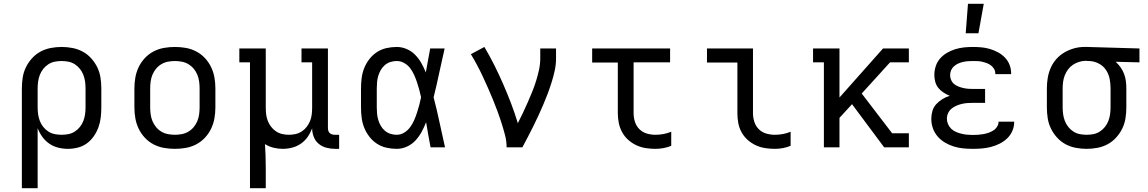

<svg xmlns="http://www.w3.org/2000/svg" viewBox="-20 -775 6040 1010"><path d="M95 215V-310Q95 -339 99.5 -367.5Q104 -396 116.5 -421.5Q129 -447 148.5 -468.5Q168 -490 193 -503.5Q218 -517 246.5 -522.5Q275 -528 304 -528Q333 -528 361.5 -522.5Q390 -517 415 -503.5Q440 -490 459.5 -468.5Q479 -447 491.5 -421.5Q504 -396 508.5 -367.5Q513 -339 513 -310V-210Q513 -184 510 -157.5Q507 -131 498 -106Q489 -81 473.5 -58.5Q458 -36 436.5 -20.5Q415 -5 389 1.5Q363 8 337 8Q311 8 285.5 1.5Q260 -5 239 -19.5Q218 -34 202.5 -55.5Q187 -77 178 -101V215ZM304 -66Q322 -66 340 -69.5Q358 -73 373.5 -83Q389 -93 400.5 -107.5Q412 -122 418.5 -139Q425 -156 427.5 -174Q430 -192 430 -210V-310Q430 -328 427.5 -346Q425 -364 418.5 -381Q412 -398 400.5 -412.5Q389 -427 373.5 -437Q358 -447 340 -450.5Q322 -454 304 -454Q286 -454 268 -450.5Q250 -447 234.5 -437Q219 -427 207.5 -412.5Q196 -398 189.5 -381Q183 -364 180.5 -346Q178 -328 178 -310V-210Q178 -192 180.5 -174Q183 -156 189.5 -139Q196 -122 207.5 -107.5Q219 -93 234.5 -83Q250 -73 268 -69.5Q286 -66 304 -66Z M900 8Q871 8 842.5 3Q814 -2 788 -15.5Q762 -29 742 -50.5Q722 -72 709.5 -98Q697 -124 692 -152.5Q687 -181 687 -210V-310Q687 -339 692 -367.5Q697 -396 709.5 -422Q722 -448 742 -469.5Q762 -491 788 -504.5Q814 -518 842.5 -523Q871 -528 900 -528Q929 -528 957.5 -523Q986 -518 1012 -504.5Q1038 -491 1058 -469.5Q1078 -448 1090.5 -422Q1103 -396 1108 -367.5Q1113 -339 1113 -310V-210Q1113 -181 1108 -152.5Q1103 -124 1090.5 -98Q1078 -72 1058 -50.5Q1038 -29 1012 -15.5Q986 -2 957.5 3Q929 8 900 8ZM900 -66Q918 -66 936.5 -69.5Q955 -73 971 -82.5Q987 -92 999 -106.5Q1011 -121 1018 -138Q1025 -155 1027.5 -173.5Q1030 -192 1030 -210V-310Q1030 -328 1027.5 -346.5Q1025 -365 1018 -382Q1011 -399 999 -413.5Q987 -428 971 -437.5Q955 -447 936.5 -450.5Q918 -454 900 -454Q882 -454 863.5 -450.5Q845 -447 829 -437.5Q813 -428 801 -413.5Q789 -399 782 -382Q775 -365 772.5 -346.5Q770 -328 770 -310V-210Q770 -192 772.5 -173.5Q775 -155 782 -138Q789 -121 801 -106.5Q813 -92 829 -82.5Q845 -73 863.5 -69.5Q882 -66 900 -66Z M1295 215V-447H1239V-520H1378V-210Q1378 -192 1380 -174Q1382 -156 1388.5 -139.5Q1395 -123 1406 -108.5Q1417 -94 1432 -84Q1447 -74 1464.5 -70Q1482 -66 1500 -66Q1518 -66 1535.5 -70Q1553 -74 1568 -84Q1583 -94 1594 -108.5Q1605 -123 1611.5 -139.5Q1618 -156 1620 -174Q1622 -192 1622 -210V-447H1566V-520H1705V-102Q1705 -95 1707 -87.5Q1709 -80 1714.5 -75Q1720 -70 1727 -68Q1734 -66 1742 -66H1764V8H1742Q1719 8 1696.5 2Q1674 -4 1656.5 -18.5Q1639 -33 1630.5 -55Q1622 -77 1622 -100Q1613 -76 1598.5 -55Q1584 -34 1563 -19.5Q1542 -5 1517.5 1.5Q1493 8 1467 8Q1443 8 1418.5 2Q1394 -4 1374 -17Q1376 14 1377 45Q1378 76 1378 107V215Z M2067 8Q2040 8 2013 2Q1986 -4 1963 -19Q1940 -34 1923 -56Q1906 -78 1896 -103Q1886 -128 1882.5 -155.5Q1879 -183 1879 -210V-310Q1879 -337 1882.5 -364.5Q1886 -392 1896 -417Q1906 -442 1923 -464Q1940 -486 1963 -501Q1986 -516 2013 -522Q2040 -528 2067 -528Q2094 -528 2119.5 -517Q2145 -506 2164 -486.5Q2183 -467 2196.5 -443Q2210 -419 2220 -394Q2226 -426 2231.5 -457.5Q2237 -489 2243 -520H2319Q2304 -456 2290.5 -391.5Q2277 -327 2261 -263Q2278 -198 2292 -132Q2306 -66 2321 0H2245Q2239 -32 2233 -64.5Q2227 -97 2222 -129L2221 -131Q2211 -105 2197.5 -80.5Q2184 -56 2165.5 -36Q2147 -16 2121 -4Q2095 8 2067 8ZM2067 -66Q2088 -66 2106.5 -77.5Q2125 -89 2137.5 -106Q2150 -123 2158.5 -142.5Q2167 -162 2173.5 -182Q2180 -202 2185.5 -222.5Q2191 -243 2195 -263Q2191 -283 2185.5 -303Q2180 -323 2173.5 -342.5Q2167 -362 2158.5 -381Q2150 -400 2137.5 -416.5Q2125 -433 2106.5 -443.5Q2088 -454 2067 -454Q2050 -454 2034 -449Q2018 -444 2005 -433Q1992 -422 1983.5 -407.5Q1975 -393 1970 -376.5Q1965 -360 1963.5 -343.5Q1962 -327 1962 -310V-210Q1962 -193 1963.5 -176.5Q1965 -160 1970 -143.5Q1975 -127 1983.5 -112.5Q1992 -98 2005 -87Q2018 -76 2034 -71Q2050 -66 2067 -66Z M2645 0Q2645 -33 2636.5 -65Q2628 -97 2618 -128.5Q2608 -160 2596.5 -191Q2585 -222 2572.5 -252.5Q2560 -283 2546.5 -313.5Q2533 -344 2519 -374Q2505 -404 2489.5 -433Q2474 -462 2457 -490L2528 -528Q2556 -481 2580.5 -432Q2605 -383 2627 -332.5Q2649 -282 2668.5 -231Q2688 -180 2704 -127Q2718 -154 2731 -181.5Q2744 -209 2756 -236.5Q2768 -264 2779.5 -292Q2791 -320 2800 -349Q2809 -378 2815.5 -408Q2822 -438 2822 -468V-520H2905V-468Q2905 -436 2898.5 -405.5Q2892 -375 2882.5 -344.5Q2873 -314 2862 -284.5Q2851 -255 2838.5 -226Q2826 -197 2813 -168.5Q2800 -140 2786 -112Q2772 -84 2757.5 -56Q2743 -28 2728 0Z M3428 8Q3402 8 3376.5 4Q3351 0 3327.5 -11Q3304 -22 3284.5 -39.5Q3265 -57 3252.5 -80Q3240 -103 3235 -128.5Q3230 -154 3230 -180V-446H3095V-520H3505V-447H3313V-180Q3313 -157 3320 -134.5Q3327 -112 3343.5 -95.5Q3360 -79 3382.5 -72.5Q3405 -66 3428 -66Q3449 -66 3470.5 -70Q3492 -74 3511 -82V-8Q3492 0 3470.5 4Q3449 8 3428 8Z M4056 8Q4030 8 4004.5 4Q3979 0 3955.5 -11Q3932 -22 3912.5 -39.5Q3893 -57 3880.5 -80Q3868 -103 3863.5 -128.5Q3859 -154 3859 -180V-446H3699V-520H3941V-180Q3941 -157 3948 -134.5Q3955 -112 3971.5 -95.5Q3988 -79 4010.5 -72.5Q4033 -66 4056 -66Q4078 -66 4099 -70Q4120 -74 4139 -82V-8Q4120 0 4099 4Q4078 8 4056 8Z M4314 0V-447H4257V-520H4396V-262L4625 -520H4761V-447H4662L4513 -283L4673 -74H4761V0H4631L4462 -227L4396 -155V0Z M5097 8Q5072 8 5046.5 5.5Q5021 3 4997 -4.5Q4973 -12 4951 -25Q4929 -38 4912.5 -57Q4896 -76 4887.5 -100Q4879 -124 4879 -150Q4879 -171 4885 -191.5Q4891 -212 4905.5 -227.5Q4920 -243 4938 -254Q4956 -265 4976 -271Q4959 -278 4943.5 -288Q4928 -298 4916.5 -312Q4905 -326 4900 -344Q4895 -362 4895 -381Q4895 -404 4902.5 -427Q4910 -450 4925.5 -467.5Q4941 -485 4961.5 -497Q4982 -509 5004.5 -516Q5027 -523 5050.5 -525.5Q5074 -528 5097 -528Q5120 -528 5142.5 -526Q5165 -524 5187 -517.5Q5209 -511 5229.5 -500Q5250 -489 5266 -472.5Q5282 -456 5290.5 -434.5Q5299 -413 5299 -390V-385H5216V-387Q5216 -400 5210 -411Q5204 -422 5194 -430Q5184 -438 5172 -442.5Q5160 -447 5147.5 -450Q5135 -453 5122.5 -453.5Q5110 -454 5097 -454Q5084 -454 5071 -453Q5058 -452 5045 -449Q5032 -446 5020 -440.5Q5008 -435 4998 -426Q4988 -417 4983 -405Q4978 -393 4978 -379Q4978 -366 4983.5 -353.5Q4989 -341 4999 -333Q5009 -325 5021.5 -320Q5034 -315 5047 -312Q5060 -309 5073.5 -308Q5087 -307 5100 -307H5162V-234H5100Q5085 -234 5070 -233Q5055 -232 5040 -228.5Q5025 -225 5011 -219Q4997 -213 4985.5 -203.5Q4974 -194 4967.5 -180Q4961 -166 4961 -151Q4961 -136 4967 -122Q4973 -108 4984 -97.5Q4995 -87 5009 -81Q5023 -75 5037.5 -71.5Q5052 -68 5067 -66.5Q5082 -65 5097 -65Q5111 -65 5125 -66Q5139 -67 5153 -69.5Q5167 -72 5180 -76.5Q5193 -81 5205 -88.5Q5217 -96 5225 -108.5Q5233 -121 5233 -135H5315V-132Q5315 -108 5305 -85.5Q5295 -63 5277.5 -46.5Q5260 -30 5238 -19Q5216 -8 5192.5 -2Q5169 4 5145 6Q5121 8 5097 8ZM5060 -600 5072 -755H5155L5127 -600Z M5696 8Q5667 8 5638.5 2.5Q5610 -3 5585 -16.5Q5560 -30 5540.5 -51.5Q5521 -73 5508.5 -98.5Q5496 -124 5491.5 -152.5Q5487 -181 5487 -210V-310Q5487 -338 5491.5 -365Q5496 -392 5507 -417.5Q5518 -443 5536.5 -464Q5555 -485 5579 -499Q5603 -513 5629.5 -520.5Q5656 -528 5684 -528H5700L5974 -520V-447L5849 -450Q5863 -437 5874.5 -421Q5886 -405 5893 -386.5Q5900 -368 5902.5 -349Q5905 -330 5905 -310V-210Q5905 -181 5900.5 -152.5Q5896 -124 5883.5 -98.5Q5871 -73 5851.5 -51.5Q5832 -30 5807 -16.5Q5782 -3 5753.5 2.5Q5725 8 5696 8ZM5696 -66Q5714 -66 5732 -69.5Q5750 -73 5765.5 -83Q5781 -93 5792.5 -107.5Q5804 -122 5810.5 -139Q5817 -156 5819.5 -174Q5822 -192 5822 -210V-310Q5822 -336 5817 -361Q5812 -386 5797.5 -407.5Q5783 -429 5759.5 -441Q5736 -453 5710 -454H5700Q5698 -455 5696 -455Q5694 -455 5691 -455Q5674 -455 5656.5 -449.5Q5639 -444 5624.5 -434.5Q5610 -425 5599 -410.5Q5588 -396 5581.5 -379.5Q5575 -363 5572.5 -345.5Q5570 -328 5570 -310V-210Q5570 -192 5572.5 -174Q5575 -156 5581.5 -139Q5588 -122 5599.5 -107.5Q5611 -93 5626.5 -83Q5642 -73 5660 -69.5Q5678 -66 5696 -66Z"/></svg>

Font: Iosevka HT Extended
Style: Regular
Weight: 400
Width: 7
Monospace: yes
Designer: Belleve Invis
Foundry: Belleve Invis
Version: Version 32.3.0; ttfautohint (v1.8.4)